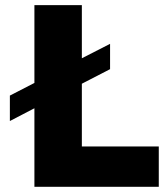

<svg xmlns="http://www.w3.org/2000/svg" viewBox="-20 -721 648 741"><path d="M295.9 -155.8H592.8V0H112.8V-303.2L18.1 -253.9V-352.1L112.8 -400.9V-701.2H295.9V-496.1L404.8 -551.8V-454.1L295.9 -397.9Z"/></svg>

Font: Argentum Sans
Style: Bold
Weight: 700
Designer: Julieta Ulanovsky (Modified by Cristiano Sobral)
Foundry: Julieta Ulanovsky
Version: Version 1.000; ttfautohint (v1.5.65-e2d9)